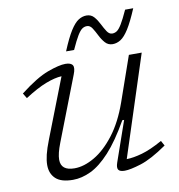

<svg xmlns="http://www.w3.org/2000/svg" viewBox="-82 -799 824 884"><g transform="rotate(-10 330.0 -357.0)"><path d="M402.5 -33 468 -221H459.5Q408.5 -131.5 362.2 -81.2Q316 -31 273 -10.5Q230 10 189 10Q133.5 10 108.2 -13.8Q83 -37.5 83 -77.5Q83 -98.5 89.5 -125.8Q96 -153 111.5 -192.5L219 -469Q187.5 -467.5 145 -451.2Q102.5 -435 44.5 -397.5L30 -421.5Q108.5 -482.5 162.5 -502.2Q216.5 -522 246 -522Q272 -522 279.8 -509.2Q287.5 -496.5 275.5 -466.5L160 -168Q141.5 -120.5 141.5 -92Q141.5 -41 205 -41Q249.5 -41 298.8 -69.8Q348 -98.5 392.8 -156.8Q437.5 -215 468.5 -303L541.5 -512H601.5L448.5 -41Q479.5 -41.5 521 -53.2Q562.5 -65 618 -96L631 -72.5Q557.5 -21.5 507 -5.8Q456.5 10 430.5 10Q408 10 401.2 0Q394.5 -10 402.5 -33ZM598.5 -720Q573 -659.5 553 -628Q533 -596.5 514.8 -585Q496.5 -573.5 477 -573.5Q456 -573.5 442.2 -589Q428.5 -604.5 418.5 -624.8Q408.5 -645 398.5 -660.5Q388.5 -676 374 -676Q362 -676 352 -669.2Q342 -662.5 329.2 -641.8Q316.5 -621 297 -578H259.5Q284.5 -638.5 304.5 -670Q324.5 -701.5 342.8 -713Q361 -724.5 380.5 -724.5Q402 -724.5 415.5 -709Q429 -693.5 439 -673.2Q449 -653 459.2 -637.5Q469.5 -622 483.5 -622Q495.5 -622 505.5 -628.8Q515.5 -635.5 528.2 -656.2Q541 -677 560.5 -720Z"/></g></svg>

Font: Newsreader Caption Light
Style: Italic
Weight: 300
Italic angle: -17°
Designer: Hugues Gentile
Foundry: Production Type
Version: Version 1.001